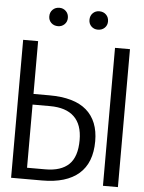

<svg xmlns="http://www.w3.org/2000/svg" viewBox="-59 -930 733 977"><g transform="rotate(5 307.5 -441.5)"><path d="M111.3 -704.6V-434.9H191.8Q320 -434.9 382.6 -380.3Q445.1 -325.6 445.1 -222.6Q445.1 -111.8 380.8 -55.9Q316.4 0 193.8 0H34.9V-704.6ZM504.1 -704.6H580.5V0H504.1ZM111.3 -380.5V-57.9H204.6Q284.6 -57.9 325.1 -96.9Q365.6 -135.9 365.6 -221.5Q365.6 -300.5 323.8 -340.5Q282.1 -380.5 200.5 -380.5ZM156.9 -835.4Q156.9 -856.4 170.5 -869.7Q184.1 -883.1 205.1 -883.1Q224.6 -883.1 238.2 -869.7Q251.8 -856.4 251.8 -835.4Q251.8 -815.4 238.2 -802.3Q224.6 -789.2 205.1 -789.2Q184.1 -789.2 170.5 -802.3Q156.9 -815.4 156.9 -835.4ZM362.1 -835.4Q362.1 -856.4 375.4 -869.7Q388.7 -883.1 408.7 -883.1Q429.7 -883.1 443.3 -869.7Q456.9 -856.4 456.9 -835.4Q456.9 -815.4 443.3 -802.3Q429.7 -789.2 408.7 -789.2Q388.7 -789.2 375.4 -802.3Q362.1 -815.4 362.1 -835.4Z"/></g></svg>

Font: Fira Code Fixed Light
Style: Regular
Weight: 300
Monospace: yes
Designer: Carrois Corporate, Edenspiekermann AG, Nikita Prokopov
Foundry: Carrois Corporate, Edenspiekermann AG, Nikita Prokopov
Version: Version 5.002